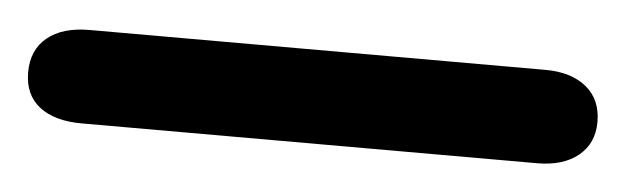

<svg xmlns="http://www.w3.org/2000/svg" viewBox="-49 17 555 170"><g transform="rotate(5 228.0 102.5)"><path d="M26 61Q2 61 -11.5 72Q-25 83 -25 103Q-25 123 -11.5 133.5Q2 144 26 144H431Q454 144 467.5 133Q481 122 481 103Q481 83 467.5 72Q454 61 431 61Z"/></g></svg>

Font: Beiruti
Style: Bold
Weight: 700
Designer: Arlette Boutros
Foundry: Boutros
Version: Version 1.41